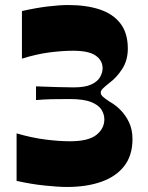

<svg xmlns="http://www.w3.org/2000/svg" viewBox="-20 -732 589 764"><path d="M46 -12.3V-201.3Q105.4 -183.9 159.6 -176.9Q213.9 -169.9 258.5 -169.9Q331.7 -169.9 363.5 -195.2Q395.2 -220.4 395.2 -257.2Q395.2 -277.2 383.8 -295.6Q372.3 -314 342.5 -326Q312.7 -337.9 257.1 -337.9Q217.7 -337.9 187.2 -337.3Q156.6 -336.6 123.3 -333.9V-388.4Q170 -386.7 206.7 -385.5Q243.5 -384.3 273.2 -384.3Q318.8 -384.3 343.7 -396.1Q368.7 -407.9 378.5 -425.8Q388.3 -443.8 388.3 -460Q388.3 -491.5 360.7 -510.8Q333.1 -530.1 271.2 -530.1Q229.2 -530.1 178 -523.6Q126.8 -517.1 67.3 -498.7V-688Q125.1 -701 171.6 -706.5Q218.1 -712 251.1 -712Q323.8 -712 376.9 -694.3Q429.9 -676.7 459.2 -638.5Q488.6 -600.4 488.6 -538.7Q488.6 -492.3 466.4 -457.8Q444.2 -423.4 416 -402.7Q397.3 -387.7 389.1 -379.5Q380.9 -371.3 380.9 -363.3Q380.9 -355 389.7 -346.9Q398.6 -338.9 418 -326.2Q438.9 -314.9 459.2 -294.6Q479.6 -274.3 493.4 -245.3Q507.2 -216.3 507.2 -178.3Q507.2 -113.9 474.7 -71.8Q442.2 -29.6 383.5 -8.8Q324.8 12 246.2 12Q211.9 12 157.8 6.3Q103.7 0.7 46 -12.3Z"/></svg>

Font: Ojuju ExtraLight
Style: Regular
Weight: 200
Designer: Chisaokwu Joboson, Mirko Velimirovic
Foundry: Udi Foundry
Version: Version 1.000